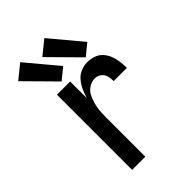

<svg xmlns="http://www.w3.org/2000/svg" viewBox="-229 -866 957 957"><g transform="rotate(-45 250.0 -387.0)"><path d="M180 -560 240 -609 102 -774 28 -714ZM350 -560 410 -609 272 -774 198 -714ZM117 0H210V-281Q210 -303 212 -325Q214 -347 220 -368.5Q226 -390 236.5 -410Q247 -430 266.5 -442Q286 -454 308 -454Q326 -454 341 -443Q356 -432 360.5 -414Q365 -396 365 -378H458Q458 -401 455 -423.5Q452 -446 444 -467.5Q436 -489 420.5 -506Q405 -523 383 -530.5Q361 -538 338 -538Q314 -538 291 -528Q268 -518 252.5 -499Q237 -480 227 -458Q217 -436 210 -412V-530H117Z"/></g></svg>

Font: Iosevka SS08 Medium
Style: Regular
Weight: 500
Monospace: yes
Designer: Belleve Invis
Foundry: Belleve Invis
Version: Version 3.4.3; ttfautohint (v1.8.3)